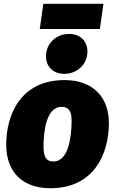

<svg xmlns="http://www.w3.org/2000/svg" viewBox="-20 -979 612 1019"><path d="M510 -825 529 -959H210L191 -825ZM321 -587C390 -587 444 -638 444 -706C444 -760 406 -799 347 -799C278 -799 224 -748 224 -680C224 -626 262 -587 321 -587ZM247 20C481 20 557 -165 558 -323C559 -465 471 -554 323 -554C89 -554 13 -370 13 -211C13 -66 100 20 247 20ZM263 -122C227 -122 211 -144 211 -201C211 -270 222 -412 307 -412C344 -412 361 -390 360 -333C359 -264 348 -122 263 -122Z"/></svg>

Font: Fira Sans Heavy
Style: Italic
Weight: 900
Italic angle: -8°
Designer: bBox Type GmbH & Carrois Corporate GbR & Edenspiekermann AG
Foundry: bBox Type GmbH & Carrois Corporate GbR & Edenspiekermann AG
Version: Version 4.301;PS 004.301;hotconv 1.0.88;makeotf.lib2.5.64775